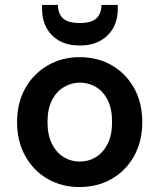

<svg xmlns="http://www.w3.org/2000/svg" viewBox="-20 -744 645 776"><path d="M301 12Q230 12 172.5 -21Q115 -54 82 -113.5Q49 -173 49 -250Q49 -329 82.5 -388Q116 -447 173.5 -480Q231 -513 302 -513Q375 -513 432 -480Q489 -447 522 -388Q555 -329 555 -250Q555 -173 522 -113.5Q489 -54 431.5 -21Q374 12 301 12ZM302 -91Q338 -91 367.5 -109Q397 -127 415 -162.5Q433 -198 433 -251Q433 -304 415.5 -339Q398 -374 368.5 -392Q339 -410 303 -410Q268 -410 238 -392Q208 -374 190 -339Q172 -304 172 -251Q172 -198 190 -162.5Q208 -127 237.5 -109Q267 -91 302 -91ZM302 -560Q255 -560 221 -578.5Q187 -597 168.5 -630.5Q150 -664 150 -708V-724H214Q214 -690 234 -670.5Q254 -651 302 -651Q351 -651 370.5 -670.5Q390 -690 390 -724H456V-708Q456 -663 437 -630Q418 -597 384 -578.5Q350 -560 302 -560Z"/></svg>

Font: DM Sans 17pt SemiBold
Style: Regular
Weight: 600
Version: Version 4.004;gftools[0.9.30]